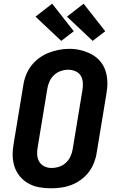

<svg xmlns="http://www.w3.org/2000/svg" viewBox="-20 -1010 640 1038"><path d="M256 8Q224 8 192.5 2.5Q161 -3 134 -18Q107 -33 87.5 -56.5Q68 -80 58.5 -109Q49 -138 48.5 -170Q48 -202 54 -234L106 -549Q110 -577 120.5 -604Q131 -631 149 -654.5Q167 -678 191.5 -696Q216 -714 243 -724.5Q270 -735 298 -740.5Q326 -746 354 -746Q387 -746 417.5 -738.5Q448 -731 475 -716.5Q502 -702 521.5 -679Q541 -656 550.5 -626.5Q560 -597 560.5 -565Q561 -533 555 -501L503 -186Q499 -158 488.5 -131Q478 -104 460.5 -80.5Q443 -57 418.5 -39Q394 -21 367 -10.5Q340 0 311.5 4Q283 8 256 8ZM258 -102Q279 -102 299.5 -108.5Q320 -115 336 -130Q352 -145 361 -164.5Q370 -184 373 -204L425 -519Q429 -540 428 -561Q427 -582 417.5 -599Q408 -616 389 -624.5Q370 -633 349 -633Q329 -633 308.5 -626Q288 -619 272.5 -604.5Q257 -590 248 -570.5Q239 -551 236 -531L184 -216Q180 -196 181 -175Q182 -154 191.5 -137Q201 -120 219 -111Q237 -102 258 -102ZM481 -789 342 -920 432 -990 549 -841ZM311 -789 172 -920 262 -990 379 -841Z"/></svg>

Font: Iosevka Curly XBdEx
Style: Italic
Weight: 800
Width: 7
Italic angle: -9°
Monospace: yes
Designer: Belleve Invis
Foundry: Belleve Invis
Version: Version 11.1.0; ttfautohint (v1.8.3)